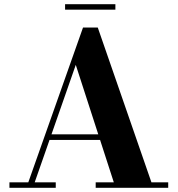

<svg xmlns="http://www.w3.org/2000/svg" viewBox="-20 -896 847 916"><path d="M205.5 -228.5V-255H522V-228.5ZM446.5 -764.5 702.5 -26H782.5V0H436.5V-26H523L341.5 -586.5L145.5 -26H246V0H25V-26H115L376 -764.5ZM290.5 -850V-876H530.5V-850Z"/></svg>

Font: Bodoni Moda SC 9pt
Style: Bold
Weight: 700
Designer: Owen Earl
Foundry: indestructible type
Version: Version 2.005